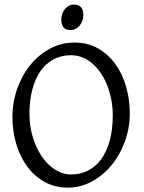

<svg xmlns="http://www.w3.org/2000/svg" viewBox="-20 -819 640 853"><path d="M481 -307.1Q481 -340.8 474.9 -373.8Q468.8 -406.7 457.5 -436.3Q446.3 -465.8 429.9 -491Q413.6 -516.1 393.1 -534.4Q372.6 -552.7 348.1 -563.2Q323.7 -573.7 295.9 -573.7Q252.4 -573.7 218 -555.4Q183.6 -537.1 159.9 -503.2Q136.2 -469.2 123.5 -420.9Q110.8 -372.6 110.8 -313Q110.8 -258.3 125.7 -209.5Q140.6 -160.6 165.8 -123.8Q190.9 -86.9 224.6 -65.4Q258.3 -43.9 295.9 -43.9Q336.4 -43.9 370.4 -60.8Q404.3 -77.6 429 -110.8Q453.6 -144 467.3 -193.4Q481 -242.7 481 -307.1ZM556.6 -315.9Q556.6 -249.5 534.7 -189.7Q512.7 -129.9 474.9 -84.5Q437 -39.1 387.2 -12.2Q337.4 14.6 281.7 14.6Q223.1 14.6 177.2 -11.2Q131.3 -37.1 99.9 -80.6Q68.4 -124 51.8 -180.7Q35.2 -237.3 35.2 -298.8Q35.2 -365.2 56.6 -425.3Q78.1 -485.4 115.2 -530.8Q152.3 -576.2 202.4 -603Q252.4 -629.9 310.1 -629.9Q370.6 -629.9 416.5 -603.3Q462.4 -576.7 493.7 -532.7Q524.9 -488.8 540.8 -432.1Q556.6 -375.5 556.6 -315.9ZM350.1 -752.4Q350.1 -738.8 345.7 -726.6Q341.3 -714.4 333.7 -705.3Q326.2 -696.3 315.9 -690.9Q305.7 -685.5 293.5 -685.5Q271.5 -685.5 262 -697.8Q252.4 -710 252.4 -732.4Q252.4 -746.1 256.8 -758.3Q261.2 -770.5 269 -779.5Q276.9 -788.6 286.9 -793.7Q296.9 -798.8 308.6 -798.8Q350.1 -798.8 350.1 -752.4Z"/></svg>

Font: Gentium Plus Eur
Style: Regular
Weight: 400
Designer: J. Victor Gaultney, Annie Olsen, Iska Routamaa, Becca Hirsbrunner
Foundry: SIL International
Version: Version 5.000